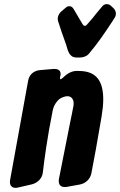

<svg xmlns="http://www.w3.org/2000/svg" viewBox="-20 -911 580 928"><path d="M412 -654C453 -702 489 -756 524 -809L534 -825C538 -831 540 -837 540 -844C540 -847 541 -859 528 -872L516 -883C511 -888 504 -891 496 -891C487 -891 479 -887 474 -880L469 -874C456 -859 443 -843 428 -824L402 -794C398 -789 394 -786 390 -786C386 -786 382 -789 378 -796L336 -867C331 -876 324 -881 316 -881C309 -881 303 -879 298 -874L285 -863C270 -852 259 -838 259 -819C259 -816 260 -812 261 -808L277 -759C284 -738 292 -717 300 -694C308 -667 314 -633 350 -633H366C382 -633 401 -639 412 -654ZM285 -536C279 -531 275 -528 272 -528C271 -528 270 -530 270 -533C270 -535 270 -538 271 -541C272 -546 273 -550 273 -553C273 -573 258 -578 241 -578L172 -572C143 -569 121 -550 116 -521L29 -42C28 -38 28 -34 28 -31C28 -12 39 -3 56 -3C60 -3 64 -4 69 -5L134 -20C162 -27 184 -49 187 -77C194 -137 208 -245 235 -378C240 -402 255 -424 271 -435C284 -442 296 -446 306 -446C325 -446 336 -431 336 -412C336 -405 335 -395 332 -384L329 -368C326 -351 322 -332 317 -309C300 -222 277 -109 265 -47C264 -43 264 -39 264 -36C264 -17 274 -7 293 -7C296 -7 300 -7 304 -8L365 -19C394 -24 417 -46 422 -75C433 -131 451 -229 471 -348C476 -379 479 -406 479 -430C479 -513 451 -568 361 -568H347C327 -567 306 -557 285 -536Z"/></svg>

Font: Bangerz
Style: Bold
Weight: 700
Designer: vernon adams
Foundry: Vernon Adams
Version: Version 2.10;December 28, 2023;FontCreator 13.0.0.2683 64-bi